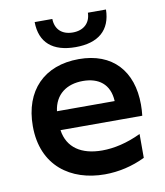

<svg xmlns="http://www.w3.org/2000/svg" viewBox="-84 -813 762 888"><g transform="rotate(-10 297.0 -369.0)"><path d="M337 6C402 6 467 -9 527 -38V-150C462 -119 400 -105 344 -105C247 -105 182 -147 170 -231H554C556 -249 557 -266 557 -283C557 -441 468 -540 310 -540C147 -540 47 -438 47 -271C47 -84 178 6 337 6ZM440 -320H169C179 -398 235 -437 311 -437C384 -437 436 -401 440 -320ZM306 -597C413 -597 472 -647 474 -744H389C388 -696 356 -666 305 -666C253 -666 223 -696 222 -744H139C140 -647 199 -597 306 -597Z"/></g></svg>

Font: Chess Sans SemiBold
Style: Regular
Weight: 600
Designer: Wolf Bōese
Foundry: Wolf Bōese
Version: Version 7.223;Glyphs 3.3 (3306)